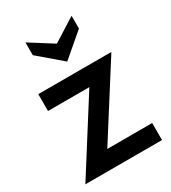

<svg xmlns="http://www.w3.org/2000/svg" viewBox="-182 -841 836 937"><g transform="rotate(-30 236.0 -373.0)"><path d="M198 -96H451V0H19L273 -401H40V-496H452ZM112 -674V-746L242 -664L372 -746V-674L242 -563Z"/></g></svg>

Font: Cabin SemiBold
Style: Regular
Weight: 600
Designer: Pablo Impallari
Foundry: Pablo Impallari. http://www.impallari.com Igino Marini. http://www.ikern.com
Version: Version 2.200